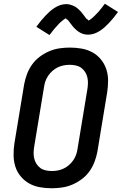

<svg xmlns="http://www.w3.org/2000/svg" viewBox="-20 -997 650 1025"><path d="M256 8Q224 8 193 2.5Q162 -3 136 -17.5Q110 -32 90.5 -55.5Q71 -79 62 -107.5Q53 -136 52.5 -168Q52 -200 57 -232L109 -547Q114 -574 124 -601Q134 -628 151 -652Q168 -676 192 -694Q216 -712 243 -723.5Q270 -735 298 -739Q326 -743 353 -743Q385 -743 416 -737.5Q447 -732 473.5 -717.5Q500 -703 519 -679.5Q538 -656 547.5 -627.5Q557 -599 557 -567Q557 -535 552 -503L500 -188Q495 -161 485 -134Q475 -107 458 -83Q441 -59 417 -41Q393 -23 366 -11.5Q339 0 311 4Q283 8 256 8ZM257 -84Q273 -84 289 -87Q305 -90 320.5 -97.5Q336 -105 349 -116.5Q362 -128 371.5 -142Q381 -156 386.5 -171.5Q392 -187 394 -203L446 -518Q449 -535 449.5 -551.5Q450 -568 446.5 -583.5Q443 -599 434.5 -612.5Q426 -626 413.5 -635Q401 -644 385 -647.5Q369 -651 352 -651Q336 -651 320 -648Q304 -645 288.5 -637.5Q273 -630 260 -618.5Q247 -607 237.5 -593Q228 -579 222.5 -563.5Q217 -548 215 -532L163 -217Q160 -200 159.5 -183.5Q159 -167 162.5 -151.5Q166 -136 174.5 -122.5Q183 -109 195.5 -100Q208 -91 224 -87.5Q240 -84 257 -84ZM244 -810 174 -854Q187 -872 199 -886.5Q211 -901 222.5 -913Q234 -925 245 -935Q256 -945 270.5 -954.5Q285 -964 301 -969.5Q317 -975 333 -975Q338 -975 343 -974.5Q348 -974 353 -972.5Q358 -971 362.5 -969.5Q367 -968 372 -966Q377 -964 381 -961.5Q385 -959 388.5 -956.5Q392 -954 396 -950.5Q400 -947 403.5 -943.5Q407 -940 410.5 -936.5Q414 -933 416.5 -929.5Q419 -926 421 -923.5Q423 -921 427 -916Q431 -911 434 -906.5Q437 -902 440 -898.5Q443 -895 447.5 -893Q452 -891 451 -887Q451 -887 451 -887Q451 -887 451 -887Q452 -887 456 -889Q460 -891 463 -893.5Q466 -896 470 -899Q474 -902 476 -904Q478 -906 480 -908Q482 -910 484.5 -912Q487 -914 489 -916.5Q491 -919 493.5 -921.5Q496 -924 498.5 -926.5Q501 -929 504 -932Q507 -935 509.5 -938.5Q512 -942 515 -945.5Q518 -949 521 -952.5Q524 -956 527 -960Q530 -964 533 -968.5Q536 -973 540 -977L610 -933Q597 -915 585 -900.5Q573 -886 561.5 -874Q550 -862 539 -852Q528 -842 513.5 -832.5Q499 -823 483 -817.5Q467 -812 451 -812Q446 -812 441 -812.5Q436 -813 431 -814Q426 -815 421.5 -816.5Q417 -818 412 -820.5Q407 -823 403 -825.5Q399 -828 395.5 -830.5Q392 -833 388 -836.5Q384 -840 380.5 -843.5Q377 -847 373.5 -850.5Q370 -854 367.5 -857.5Q365 -861 363 -863.5Q361 -866 357 -871Q353 -876 350 -880.5Q347 -885 344 -888.5Q341 -892 336.5 -893.5Q332 -895 333 -900Q333 -900 333 -900Q333 -900 333 -900Q332 -900 328 -897.5Q324 -895 321 -893Q318 -891 314 -887.5Q310 -884 308 -882.5Q306 -881 304 -879Q302 -877 299.5 -875Q297 -873 295 -870.5Q293 -868 290.5 -865.5Q288 -863 285.5 -860Q283 -857 280 -854Q277 -851 274.5 -848Q272 -845 269 -841.5Q266 -838 263 -834Q260 -830 257 -826.5Q254 -823 251 -818.5Q248 -814 244 -810Z"/></svg>

Font: Iosevka SS04 SmBd Ex Obl
Style: Regular
Weight: 600
Width: 7
Italic angle: -9°
Monospace: yes
Designer: Belleve Invis
Foundry: Belleve Invis
Version: Version 19.0.0; ttfautohint (v1.8.4)